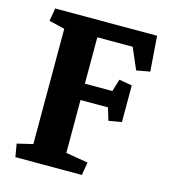

<svg xmlns="http://www.w3.org/2000/svg" viewBox="-101 -743 731 824"><g transform="rotate(15 264.5 -330.5)"><path d="M249.5 -309.1V-74.2L348.1 -57.6L338.4 0H43L33.2 -57.6L103 -74.2V-586.4L33.2 -603L43 -660.6H495.6L507.3 -504.4L447.3 -493.7L406.7 -587.9H249.5V-381.8H371.6L388.2 -436.5L445.8 -426.8V-263.7L388.2 -253.9L371.6 -309.1Z"/></g></svg>

Font: NoticiaText-Bold
Style: Bold
Weight: 700
Designer: JM Sole
Foundry: JM Sole
Version: Version 1.003